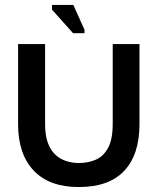

<svg xmlns="http://www.w3.org/2000/svg" viewBox="-20 -741 635 775"><path d="M298 14Q179 14 116 -52.5Q53 -119 53 -240V-563H162V-241Q162 -194 173.5 -163.5Q185 -133 204.5 -115.5Q224 -98 248.5 -90.5Q273 -83 298 -83Q336 -83 367 -96.5Q398 -110 416.5 -144.5Q435 -179 435 -241V-563H543V-240Q543 -117 481.5 -51.5Q420 14 298 14ZM275 -607 190 -702V-721H276L321 -621V-607Z"/></svg>

Font: Darker Grotesque Light
Style: Bold
Weight: 700
Version: Version 1.000;gftools[0.9.28]